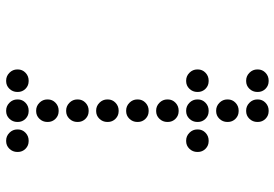

<svg xmlns="http://www.w3.org/2000/svg" viewBox="-158 -570 915 640"><g transform="rotate(-90 300.0 -250.5)"><path d="M149 -688Q134 -688 123.5 -677Q113 -666 113 -651V-649Q113 -634 123.5 -623.5Q134 -613 149 -613H151Q166 -613 177 -623.5Q188 -634 188 -649V-651Q188 -666 177 -677Q166 -688 151 -688ZM249 -688Q234 -688 223.5 -677Q213 -666 213 -651V-649Q213 -634 223.5 -623.5Q234 -613 249 -613H251Q266 -613 277 -623.5Q288 -634 288 -649V-651Q288 -666 277 -677Q266 -688 251 -688ZM349 -688Q334 -688 323.5 -677Q313 -666 313 -651V-649Q313 -634 323.5 -623.5Q334 -613 349 -613H351Q366 -613 377 -623.5Q388 -634 388 -649V-651Q388 -666 377 -677Q366 -688 351 -688ZM249 -588Q234 -588 223.5 -577Q213 -566 213 -551V-549Q213 -534 223.5 -523.5Q234 -513 249 -513H251Q266 -513 277 -523.5Q288 -534 288 -549V-551Q288 -566 277 -577Q266 -588 251 -588ZM249 -488Q234 -488 223.5 -477Q213 -466 213 -451V-449Q213 -434 223.5 -423.5Q234 -413 249 -413H251Q266 -413 277 -423.5Q288 -434 288 -449V-451Q288 -466 277 -477Q266 -488 251 -488ZM249 -388Q234 -388 223.5 -377Q213 -366 213 -351V-349Q213 -334 223.5 -323.5Q234 -313 249 -313H251Q266 -313 277 -323.5Q288 -334 288 -349V-351Q288 -366 277 -377Q266 -388 251 -388ZM249 -288Q234 -288 223.5 -277Q213 -266 213 -251V-249Q213 -234 223.5 -223.5Q234 -213 249 -213H251Q266 -213 277 -223.5Q288 -234 288 -249V-251Q288 -266 277 -277Q266 -288 251 -288ZM249 -188Q234 -188 223.5 -177Q213 -166 213 -151V-149Q213 -134 223.5 -123.5Q234 -113 249 -113H251Q266 -113 277 -123.5Q288 -134 288 -149V-151Q288 -166 277 -177Q266 -188 251 -188ZM149 -88Q134 -88 123.5 -77Q113 -66 113 -51V-49Q113 -34 123.5 -23.5Q134 -13 149 -13H151Q166 -13 177 -23.5Q188 -34 188 -49V-51Q188 -66 177 -77Q166 -88 151 -88ZM249 -88Q234 -88 223.5 -77Q213 -66 213 -51V-49Q213 -34 223.5 -23.5Q234 -13 249 -13H251Q266 -13 277 -23.5Q288 -34 288 -49V-51Q288 -66 277 -77Q266 -88 251 -88ZM349 -88Q334 -88 323.5 -77Q313 -66 313 -51V-49Q313 -34 323.5 -23.5Q334 -13 349 -13H351Q366 -13 377 -23.5Q388 -34 388 -49V-51Q388 -66 377 -77Q366 -88 351 -88ZM249 12Q234 12 223.5 23Q213 34 213 49V51Q213 66 223.5 76.5Q234 87 249 87H251Q266 87 277 76.5Q288 66 288 51V49Q288 34 277 23Q266 12 251 12ZM249 112Q234 112 223.5 123Q213 134 213 149V151Q213 166 223.5 176.5Q234 187 249 187H251Q266 187 277 176.5Q288 166 288 151V149Q288 134 277 123Q266 112 251 112ZM349 112Q334 112 323.5 123Q313 134 313 149V151Q313 166 323.5 176.5Q334 187 349 187H351Q366 187 377 176.5Q388 166 388 151V149Q388 134 377 123Q366 112 351 112Z"/></g></svg>

Font: Doto Rounded
Style: Bold
Weight: 700
Monospace: yes
Version: Version 1.000